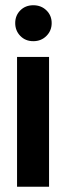

<svg xmlns="http://www.w3.org/2000/svg" viewBox="-20 -712 252 732"><path d="M38 -624Q38 -653 57.5 -672.5Q77 -692 107 -692Q137 -692 157 -672.5Q177 -653 177 -624Q177 -595 157 -575Q137 -555 107 -555Q77 -555 57.5 -575Q38 -595 38 -624ZM167 -495V0H45V-495Z"/></svg>

Font: Moniqa Black Display
Style: Regular
Weight: 900
Designer: Rajesh Rajput
Foundry: Rajesh Rajput
Version: Version 1.000